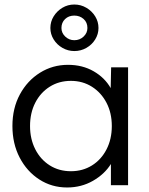

<svg xmlns="http://www.w3.org/2000/svg" viewBox="-20 -820 660 850"><path d="M277 10Q209 10 154 -25.5Q99 -61 67 -122.5Q35 -184 35 -262Q35 -341 68 -402Q101 -463 157 -498Q213 -533 281 -533Q345 -533 394.5 -504.5Q444 -476 470 -430L472 -522H547V0H471V-94Q443 -49 391.5 -19.5Q340 10 277 10ZM294 -62Q346 -62 387 -87.5Q428 -113 451.5 -158.5Q475 -204 475 -262Q475 -320 451.5 -365Q428 -410 387 -436Q346 -462 294 -462Q241 -462 200 -436Q159 -410 136 -365Q113 -320 113 -262Q113 -205 136 -159.5Q159 -114 200 -88Q241 -62 294 -62ZM309 -594Q281 -594 256.5 -608Q232 -622 217.5 -645.5Q203 -669 203 -696Q203 -724 217.5 -747.5Q232 -771 256 -785.5Q280 -800 309 -800Q338 -800 362.5 -785.5Q387 -771 401.5 -747.5Q416 -724 416 -696Q416 -669 401.5 -645.5Q387 -622 362.5 -608Q338 -594 309 -594ZM309 -642Q333 -642 350 -658Q367 -674 367 -696Q367 -721 350 -736Q333 -751 309 -751Q284 -751 268 -735.5Q252 -720 252 -696Q252 -674 269 -658Q286 -642 309 -642Z"/></svg>

Font: Lexend Deca Light
Style: Regular
Weight: 300
Designer: Bonnie Shaver-Troup, Thomas Jockin
Foundry: Lexend
Version: Version 1.008; ttfautohint (v1.8.4.7-5d5b)